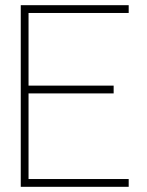

<svg xmlns="http://www.w3.org/2000/svg" viewBox="-20 -720 566 740"><path d="M60 0V-700H476V-670H90V-390H418V-360H90V-30H476V0Z"/></svg>

Font: Urbanist Thin
Style: Regular
Weight: 100
Designer: Corey Hu
Foundry: Corey Hu
Version: Version 1.330; ttfautohint (v1.8.4.7-5d5b)